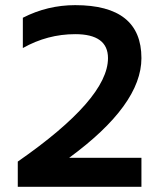

<svg xmlns="http://www.w3.org/2000/svg" viewBox="-20 -723 616 743"><path d="M48.8 0V-97.7Q397.9 -340.3 397.9 -498Q397.9 -590.8 271 -590.8Q163.6 -590.8 68.4 -537.1V-654.3Q163.6 -703.1 271 -703.1Q527.3 -703.1 527.3 -498Q527.3 -317.4 247.6 -112.3H527.3V0Z"/></svg>

Font: Voltera
Style: Bold
Weight: 700
Designer: Bernd Montag
Version: Version 1.301